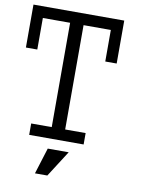

<svg xmlns="http://www.w3.org/2000/svg" viewBox="-90 -701 726 948"><g transform="rotate(10 273.0 -227.5)"><path d="M455.1 -421.9H397.9V-580.1H261.2V-57.1H363.8V0H90.8V-57.1H193.8V-580.1H57.1V-421.9H0V-637.2H455.1ZM297.9 50.8 213.9 182.1H151.9L192.9 50.8Z"/></g></svg>

Font: Anonymous Pro
Style: Regular
Weight: 400
Monospace: yes
Designer: Mark Simonson
Version: Version 1.002